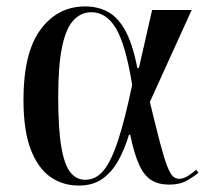

<svg xmlns="http://www.w3.org/2000/svg" viewBox="-20 -567 652 597"><path d="M225 10Q175 10 136.5 -17Q98 -44 75.5 -102.5Q53 -161 53 -257Q53 -403 106 -475Q159 -547 245 -547Q284 -547 315 -530.5Q346 -514 369 -473Q392 -432 407 -356H412L453 -536H576L446 -250Q465 -171 477.5 -123.5Q490 -76 499.5 -51.5Q509 -27 517.5 -19Q526 -11 537 -11Q551 -11 566 -21Q581 -31 590 -39L597 -30Q583 -18 561 -5.5Q539 7 506 7Q473 7 450.5 -7Q428 -21 412.5 -55Q397 -89 385 -148H381Q368 -104 348 -68Q328 -32 298.5 -11Q269 10 225 10ZM245 -8Q279 -8 303 -38Q327 -68 348 -133Q369 -198 391 -303Q371 -427 341 -478Q311 -529 264 -529Q232 -529 208.5 -504Q185 -479 173 -421Q161 -363 161 -266Q161 -167 170.5 -111Q180 -55 198.5 -31.5Q217 -8 245 -8Z"/></svg>

Font: Noto Serif Display SemiCondensed Medium
Style: Regular
Weight: 500
Width: 4
Designer: Monotype Design Team
Foundry: Monotype Imaging Inc.
Version: Version 2.009